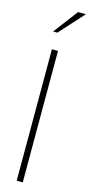

<svg xmlns="http://www.w3.org/2000/svg" viewBox="-135 -912 448 945"><g transform="rotate(15 88.5 -440.0)"><path d="M60 -670V0H91V-670ZM43 -756H65L177 -880H137Z"/></g></svg>

Font: LT Wave Thin
Style: Regular
Weight: 100
Designer: Daniel Lyons
Version: Version 2.5 (Glyphs App)